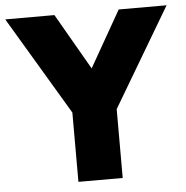

<svg xmlns="http://www.w3.org/2000/svg" viewBox="-59 -750 776 799"><g transform="rotate(-5 329.0 -350.0)"><path d="M236.5 0V-289.5L-8 -700H197.5L332.5 -465.5L466 -700H666L421.5 -287.5V0Z"/></g></svg>

Font: Geologica Thin Cursive ExtraBold
Style: Regular
Weight: 800
Version: Version 1.010;gftools[0.9.28]